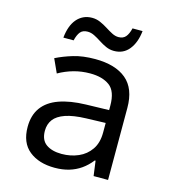

<svg xmlns="http://www.w3.org/2000/svg" viewBox="-111 -824 821 924"><g transform="rotate(15 300.0 -362.5)"><path d="M246 10Q167 10 118.5 -29Q70 -68 70 -147Q70 -205 98 -243.5Q126 -282 180.5 -301.5Q235 -321 313 -323L428 -326V-348Q428 -420 392 -446.5Q356 -473 295 -473Q252 -473 213 -462Q174 -451 139 -431L108 -499Q146 -518 192.5 -532Q239 -546 300 -546Q401 -546 455.5 -500.5Q510 -455 510 -359V0H438L428 -74H424Q402 -46 375.5 -27.5Q349 -9 317 0.5Q285 10 246 10ZM261 -63Q306 -63 344 -79.5Q382 -96 405 -129.5Q428 -163 428 -214V-262L332 -259Q268 -257 229 -243.5Q190 -230 172.5 -206.5Q155 -183 155 -150Q155 -104 184 -83.5Q213 -63 261 -63ZM125 -606Q128 -636 136.5 -659.5Q145 -683 159 -699.5Q173 -716 192 -725Q211 -734 235 -734Q256 -734 275.5 -725.5Q295 -717 313 -705.5Q331 -694 347.5 -685.5Q364 -677 380 -677Q403 -677 415.5 -691.5Q428 -706 435 -735H485Q479 -677 451 -642Q423 -607 376 -607Q355 -607 336 -615.5Q317 -624 299.5 -635.5Q282 -647 265 -655.5Q248 -664 231 -664Q207 -664 195 -649.5Q183 -635 176 -606Z"/></g></svg>

Font: Noto Sans Mono
Style: Regular
Weight: 400
Designer: Monotype Design Team
Foundry: Monotype Imaging Inc.
Version: Version 2.014